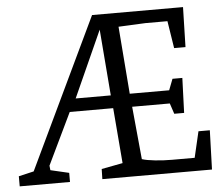

<svg xmlns="http://www.w3.org/2000/svg" viewBox="-58 -702 877 757"><g transform="rotate(-5 380.0 -324.0)"><path d="M-10 0V-40L72 -59L40 -33L333 -648H693L689 -490H644L627 -598H540L433 -593L454 -326H610L627 -370H666L661 -232H622L608 -274H459L479 -65Q497 -59 530.5 -55.5Q564 -52 597 -52H687L711 -155H756L751 0H317L318 -40L402 -56L384 -275H212L114 -71L116 -53L189 -36V0ZM240 -326H379L358 -588Z"/></g></svg>

Font: Faustina Light Light
Style: Regular
Weight: 300
Version: Version 1.200